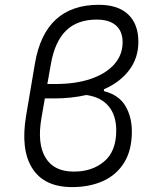

<svg xmlns="http://www.w3.org/2000/svg" viewBox="-20 -762 626 792"><path d="M277.3 9.8Q162.6 9.8 113.3 -67.6Q64 -145 87.9 -286.1L124 -499.5Q165 -742.2 387.7 -742.2Q466.8 -742.2 508.8 -702.4Q550.8 -662.6 550.8 -589.4Q550.8 -523.4 513.4 -473.4Q476.1 -423.3 408.7 -393.6V-386.2Q470.7 -370.1 497.3 -325Q523.9 -279.8 523.9 -219.7Q523.9 -142.6 492.4 -91.6Q460.9 -40.5 405.3 -15.4Q349.6 9.8 277.3 9.8ZM335.9 -370.1Q274.9 -356 203.6 -356H165L150.9 -274.9Q132.8 -169.9 167.5 -112.1Q202.1 -54.2 283.7 -54.2Q359.4 -53.7 409.4 -95.7Q459.5 -137.7 459.5 -224.1Q459.5 -286.6 427.7 -324.2Q396 -361.8 335.9 -370.1ZM175.3 -415.5H209.5Q292 -415.5 354 -436.5Q416 -457.5 450.9 -496.3Q485.8 -535.2 485.8 -587.9Q485.8 -632.8 458.3 -657Q430.7 -681.2 379.4 -681.2Q298.8 -681.2 252.4 -635.7Q206.1 -590.3 189.9 -498Z"/></svg>

Font: Cascadia Mono Light
Style: Italic
Weight: 300
Italic angle: -10°
Monospace: yes
Designer: Aaron Bell
Foundry: Saja Typeworks
Version: Version 2404.023; ttfautohint (v1.8.4)